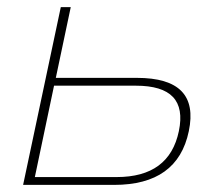

<svg xmlns="http://www.w3.org/2000/svg" viewBox="-20 -520 556 540"><path d="M45 0H301C420 0 490 -50 511 -151C532 -251 484 -301 365 -301H137L179 -500H151ZM78 -22 132 -279H362C461 -279 501 -237 483 -151C465 -65 407 -22 308 -22Z"/></svg>

Font: LT Wave Thin
Style: Italic
Weight: 100
Designer: Daniel Lyons
Version: Version 2.5 (Glyphs App)